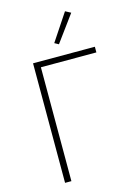

<svg xmlns="http://www.w3.org/2000/svg" viewBox="-137 -1009 778 1083"><g transform="rotate(-15 252.0 -467.5)"><path d="M104 -698H465V-665H141V0H104ZM273 -764 249 -777 354 -935 386 -918Z"/></g></svg>

Font: Plexus Sans ExtraLight
Style: Regular
Weight: 250
Version: Version 2.001;PS 002.001;hotconv 1.0.70;makeotf.lib2.5.58329